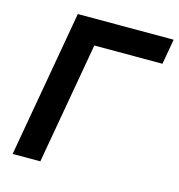

<svg xmlns="http://www.w3.org/2000/svg" viewBox="-104 -784 817 876"><g transform="rotate(15 304.5 -346.5)"><path d="M34.2 0H165L266.1 -574.2H587.9L608.9 -693.4H156.2L135.3 -574.2Z"/></g></svg>

Font: Cascadia Mono NF
Style: Bold Italic
Weight: 700
Italic angle: -10°
Monospace: yes
Designer: Aaron Bell
Foundry: Saja Typeworks
Version: Version 2404.023